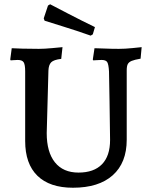

<svg xmlns="http://www.w3.org/2000/svg" viewBox="-20 -868 710 900"><path d="M98 -207V-533Q98 -565 91 -576Q84 -587 63 -587Q53 -587 43 -586Q33 -585 30 -585L28 -589L35 -642Q48 -641 85 -640Q122 -639 162 -639Q188 -639 225 -642.5Q262 -646 273 -647L267 -592Q232 -588 220 -576Q208 -564 207 -537L199 -244Q199 -155 237.5 -107Q276 -59 348 -59Q420 -59 458 -98Q496 -137 496 -212Q495 -291 493.5 -391.5Q492 -492 491 -533Q489 -567 482.5 -577Q476 -587 456 -587Q445 -587 433 -586Q421 -585 417 -585L415 -589L423 -642Q435 -642 469 -640.5Q503 -639 537 -639Q566 -639 600 -642.5Q634 -646 644 -647L639 -593Q610 -588 597 -582.5Q584 -577 579 -567.5Q574 -558 574 -538V-213Q574 -105 508.5 -46.5Q443 12 322 12Q213 12 155.5 -44Q98 -100 98 -207ZM189 -771 185 -782 205 -842 215 -848Q234 -838 298.5 -804.5Q363 -771 425 -741L415 -707L405 -701Q337 -725 272 -745Q207 -765 189 -771Z"/></svg>

Font: Alegreya SC Medium
Style: Regular
Weight: 500
Designer: Juan Pablo del Peral
Foundry: Huerta Tipografica
Version: Version 2.007; ttfautohint (v1.6)